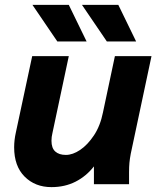

<svg xmlns="http://www.w3.org/2000/svg" viewBox="-20 -755 655 787"><path d="M38 -151Q38 -181 45 -212L112 -525H262L195 -210Q191 -194 191 -178Q191 -148 206.5 -134Q222 -120 250 -120Q278 -120 308.5 -140.5Q339 -161 365 -200Q391 -239 402 -294L451 -525H601L516 -125Q512 -104 510.5 -87.5Q509 -71 509 -49V0H365V-73Q334 -33 290 -10.5Q246 12 191 12Q124 12 81 -31Q38 -74 38 -151ZM113 -735H262L335 -585H215ZM316 -735H465L538 -585H418Z"/></svg>

Font: Radio Canada
Style: Bold Italic
Weight: 700
Italic angle: -12°
Designer: Charles Daoud, Etienne Aubert Bonn, Alexandre Saumier Demers, Jacques Le Bailly
Foundry: Radio-Canada
Version: Version 2.104; ttfautohint (v1.8.4.7-5d5b);gftools[0.9.28.de